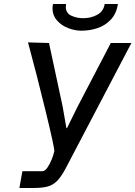

<svg xmlns="http://www.w3.org/2000/svg" viewBox="-20 -940 677 960"><path d="M92 -84H193Q204.5 -84 217 -102Q229.5 -120 239 -144.2Q248.5 -168.5 251.5 -184Q253.5 -198.5 207.2 -388.2Q161 -578 120 -728L225 -725L293.5 -406L312 -299.5H315L367 -405L534 -725H637L307.5 -96.5Q285 -54.5 264.2 -34.2Q243.5 -14 216.8 -7Q190 0 145.5 0H77ZM242.5 -898Q242.5 -907.5 245 -920H310.5Q309 -912.5 309 -906Q309 -874.5 336.2 -861.8Q363.5 -849 396 -849Q434.5 -849 466 -866Q497.5 -883 503.5 -920H569.5Q562 -870.5 533 -840.8Q504 -811 465.8 -798.8Q427.5 -786.5 387.5 -786.5Q354.5 -786.5 320.8 -799.5Q287 -812.5 264.8 -838Q242.5 -863.5 242.5 -898Z"/></svg>

Font: JuliaMono MediumItalic
Style: Regular
Weight: 500
Italic angle: -9°
Monospace: yes
Designer: cormullion
Foundry: corm
Version: Version 0.049; ttfautohint (v1.8.4)